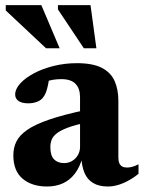

<svg xmlns="http://www.w3.org/2000/svg" viewBox="-20 -700 550 734"><path d="M310 -280 311 -231.5Q267 -222.5 239.8 -212.2Q212.5 -202 197.8 -190.8Q183 -179.5 177.8 -166.5Q172.5 -153.5 172.5 -137.5Q172.5 -105.5 186.5 -91Q200.5 -76.5 225 -76.5Q242.5 -76.5 256.2 -85Q270 -93.5 278 -107.5Q286 -121.5 286 -138.5V-328.5Q286 -361 269 -379.2Q252 -397.5 214 -397.5Q197.5 -397.5 181.2 -394.8Q165 -392 151.5 -386.5L171 -422Q167.5 -394.5 163.8 -376.5Q160 -358.5 155.8 -347.2Q151.5 -336 145.5 -328.5Q137.5 -317 122.2 -311Q107 -305 88 -305Q63.5 -305 50.8 -314Q38 -323 38 -338.5Q38 -359.5 57.2 -380.8Q76.5 -402 109.8 -419.8Q143 -437.5 185.5 -448Q228 -458.5 274 -458.5Q335 -458.5 369.5 -440.5Q404 -422.5 418.2 -390.2Q432.5 -358 432.5 -314.5V-97.5Q432.5 -84.5 436.2 -76Q440 -67.5 447.2 -63.5Q454.5 -59.5 466 -59.5Q475 -59.5 486.2 -62.5Q497.5 -65.5 509.5 -72V-35.5Q482.5 -13.5 451.8 -0.2Q421 13 393 13Q358 13 335.8 -0.5Q313.5 -14 303 -39.2Q292.5 -64.5 291 -98.5L296 -101Q286 -62.5 266.8 -37Q247.5 -11.5 220.5 0.8Q193.5 13 160 13Q102 13 66.5 -16.8Q31 -46.5 31 -106.5Q31 -135.5 42.8 -159.2Q54.5 -183 84.5 -203.8Q114.5 -224.5 169.2 -243.2Q224 -262 310 -280ZM208 -515.5H156L2 -660V-680.5H138ZM348.5 -515.5H300.5L201.5 -664V-680.5H326Z"/></svg>

Font: Newsreader 16pt 16pt
Style: Bold
Weight: 700
Version: Version 1.003